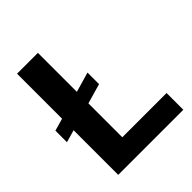

<svg xmlns="http://www.w3.org/2000/svg" viewBox="-198 -832 954 954"><g transform="rotate(-45 279.0 -355.5)"><path d="M226.1 -710.9H79.6V-394.5L14.2 -376V-294.9L79.6 -313.5V0H537.1V-117.7H226.1V-356L331.1 -386.2V-467.3L226.1 -437Z"/></g></svg>

Font: Roboto
Style: Bold
Weight: 700
Designer: Google
Version: Version 2.137; 2017